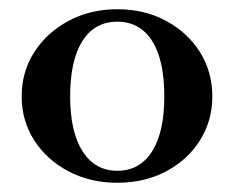

<svg xmlns="http://www.w3.org/2000/svg" viewBox="-20 -742 507 416"><path d="M234 -346Q176 -346 129 -370.5Q82 -395 54.5 -437.5Q27 -480 27 -533Q27 -587 54.5 -629.5Q82 -672 129 -697Q176 -722 234 -722Q293 -722 339.5 -697Q386 -672 413 -629.5Q440 -587 440 -533Q440 -480 413 -437.5Q386 -395 339.5 -370.5Q293 -346 234 -346ZM234 -372Q283 -372 309.5 -414Q336 -456 336 -533Q336 -612 309.5 -653.5Q283 -695 234 -695Q185 -695 158.5 -653Q132 -611 132 -533Q132 -456 159 -414Q186 -372 234 -372Z"/></svg>

Font: Baskervville SemiBold
Style: Regular
Weight: 600
Version: Version 1.100